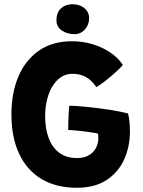

<svg xmlns="http://www.w3.org/2000/svg" viewBox="-20 -864 678 908"><path d="M343.5 24Q245.5 24 176.2 -17.5Q107 -59 70.5 -136.8Q34 -214.5 34 -323Q34 -424.5 67.2 -502.5Q100.5 -580.5 164.5 -624.8Q228.5 -669 320.5 -669Q370.5 -669 416.8 -655.2Q463 -641.5 500.5 -616.5Q538 -591.5 561 -557Q552.5 -546 531.2 -526.5Q510 -507 484.5 -486.5Q459 -466 436 -452Q424.5 -469 408.8 -483.5Q393 -498 371.5 -506.5Q350 -515 321 -515Q293 -515 269.5 -499.8Q246 -484.5 229 -457.5Q212 -430.5 202.8 -393.8Q193.5 -357 193.5 -314Q193.5 -256.5 210 -211.8Q226.5 -167 260 -141.8Q293.5 -116.5 345 -116.5Q377 -116.5 399.2 -129.2Q421.5 -142 433.2 -163.2Q445 -184.5 445 -209Q445 -216 444.8 -221.5Q444.5 -227 443.5 -232Q435 -234.5 417 -237.2Q399 -240 377.2 -242.8Q355.5 -245.5 335.5 -247.2Q315.5 -249 302.5 -249.5Q302.5 -263.5 303 -285.2Q303.5 -307 304.8 -328.8Q306 -350.5 307.5 -364Q343 -363.5 394 -358.2Q445 -353 496.8 -345Q548.5 -337 585.5 -327.5Q590.5 -309 592.5 -285.8Q594.5 -262.5 594.5 -243.5Q594.5 -171 567.2 -110.2Q540 -49.5 484.2 -12.8Q428.5 24 343.5 24ZM323 -844Q357.5 -844 379.5 -825.2Q401.5 -806.5 401.5 -778Q401.5 -748 382 -725.2Q362.5 -702.5 332 -702.5Q297 -702.5 272 -720Q247 -737.5 247 -767.5Q247 -805.5 268.8 -824.8Q290.5 -844 323 -844Z"/></svg>

Font: Grandstander Thin
Style: Bold
Weight: 700
Version: Version 1.200